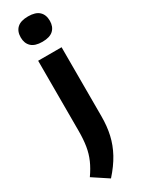

<svg xmlns="http://www.w3.org/2000/svg" viewBox="-287 -822 814 1086"><g transform="rotate(-30 119.5 -279.0)"><path d="M78 235.5 -22 169.5Q6.5 129 23.2 90.8Q40 52.5 47 9.5Q54 -33.5 54 -88V-547H207V-95Q207 -31 194.5 24Q182 79 153.8 130.8Q125.5 182.5 78 235.5ZM129.5 -627.5Q81 -627.5 57.8 -649.5Q34.5 -671.5 34.5 -710Q34.5 -749.5 57.8 -771.2Q81 -793 129.5 -793Q178 -793 201.2 -771.2Q224.5 -749.5 224.5 -710Q224.5 -671.5 201.2 -649.5Q178 -627.5 129.5 -627.5Z"/></g></svg>

Font: Encode Sans SemiCondensed
Style: Bold
Weight: 700
Width: 4
Designer: Multiple Designers
Foundry: Impallari Type
Version: Version 3.002